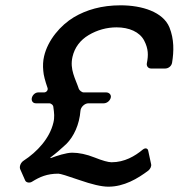

<svg xmlns="http://www.w3.org/2000/svg" viewBox="-20 -687 673 723"><path d="M200 -33C207 -33 233 -25 279 -9C325 7 362 16 388 16C447 16 498 -14 539 -45C546 -51 551 -61 549 -69L538 -120C536 -129 527 -131 518 -124C488 -99 449 -76 400 -76C388 -76 366 -82 336 -94C306 -106 277 -112 252 -112C229 -112 193 -100 172 -92C170 -91 169 -93 170 -94C190 -109 210 -126 230 -145C258 -173 279 -218 283 -270C284 -284 299 -298 313 -298H371C382 -298 394 -307 397 -319C400 -330 391 -339 380 -339H295C288 -339 279 -347 277 -352C264 -391 242 -425 253 -473C261 -508 282 -536 314 -555C346 -574 382 -584 419 -584C466 -584 506 -567 523 -534C539 -503 539 -479 533 -449C531 -438 538 -429 549 -429H602C614 -429 626 -438 628 -451C635 -494 636 -539 618 -584C594 -642 515 -667 434 -667C363 -667 305 -650 258 -622C208 -592 160 -536 146 -475C142 -458 141 -440 143 -420C144 -404 150 -382 159 -356C162 -348 155 -339 146 -339H124C113 -339 103 -330 100 -319C97 -307 104 -298 115 -298H165C173 -298 181 -291 181 -283C184 -262 186 -245 181 -225C167 -166 120 -115 69 -82C58 -75 52 -60 56 -50L75 -7C79 1 92 3 101 -3C130 -21 157 -33 200 -33Z"/></svg>

Font: DIN Rundschrift
Style: EngKursiv
Weight: 400
Width: 3
Version: Version 1.027